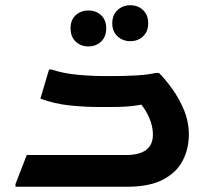

<svg xmlns="http://www.w3.org/2000/svg" viewBox="-20 -712 797 732"><path d="M39 -10 82 -121H460Q563 -121 563 -199Q563 -228 551 -258Q539 -288 519 -313Q486 -307 459 -305.5Q432 -304 395 -304H358Q306 -304 246.5 -310Q187 -316 134 -336L167 -447H177Q221 -432 275.5 -427Q330 -422 381 -422H413Q457 -422 500.5 -424.5Q544 -427 574 -434H586Q611 -409 637.5 -372Q664 -335 682 -291Q700 -247 700 -200Q700 -145 676.5 -99.5Q653 -54 601 -27Q549 0 464 0H39ZM477 -555Q448 -555 428 -573.5Q408 -592 408 -623Q408 -655 428 -673.5Q448 -692 477 -692Q506 -692 525.5 -673.5Q545 -655 545 -623Q545 -592 525.5 -573.5Q506 -555 477 -555ZM317 -535Q288 -535 268.5 -553.5Q249 -572 249 -604Q249 -636 268.5 -654Q288 -672 317 -672Q346 -672 365.5 -654Q385 -636 385 -604Q385 -572 365.5 -553.5Q346 -535 317 -535Z"/></svg>

Font: Kufam SemiBold
Style: Regular
Weight: 600
Designer: Wael Morcos, Artur Schmal
Foundry: Original Type
Version: Version 1.300; ttfautohint (v1.8.3)